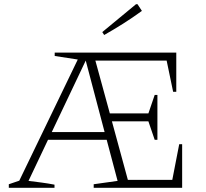

<svg xmlns="http://www.w3.org/2000/svg" viewBox="-20 -896 982 916"><path d="M718 -229 688 -317H514L590 -38H802L835 -208H849V0H427V-17L541 -33L489 -229H209L116 -33Q148 -29 178.5 -25Q209 -21 240 -15V0H22V-17L72 -34L351 -612L241 -629V-645H821V-458H806L775 -607H435L504 -355H688L718 -443H731V-229ZM227 -266H479L389 -607ZM477 -729 468 -743 629 -876H636L657 -844Q613 -812 568 -783.5Q523 -755 477 -729Z"/></svg>

Font: Piazzolla SC ExtraLight
Style: Regular
Weight: 200
Designer: Juan Pablo del Peral
Foundry: Huerta Tipografica
Version: Version 1.330